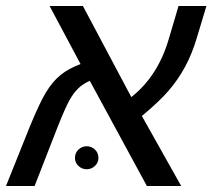

<svg xmlns="http://www.w3.org/2000/svg" viewBox="-62 -619 707 639"><path d="M103 -599.1H213.9L375 -295.9Q463.9 -365.7 500 -490.2L532.2 -599.1H625L592.8 -492.2Q577.1 -439.5 554 -396.7Q530.8 -354 499.8 -317.9Q468.8 -281.7 410.2 -232.9L541 0H426.8L236.8 -350.1Q213.9 -339.8 198.2 -324.7Q182.6 -309.6 169.2 -285.6Q155.8 -261.7 129.9 -196.8L53.2 0H-42L36.1 -194.8Q69.8 -277.3 91.6 -312.7Q113.3 -348.1 139.9 -369.6Q166.5 -391.1 206.1 -405.8ZM187.5 -93.3Q187.5 -110.4 199.2 -121.3Q210.9 -132.3 226.6 -132.3Q242.2 -132.3 253.9 -121.3Q265.6 -110.4 265.6 -93.3Q265.6 -77.6 253.9 -66.7Q242.2 -55.7 226.6 -55.7Q210.9 -55.7 199.2 -66.7Q187.5 -77.6 187.5 -93.3Z"/></svg>

Font: Liberation Mono
Style: Italic
Weight: 400
Italic angle: -12°
Monospace: yes
Designer: Steve Matteson
Foundry: Ascender Corporation
Version: Version 2.1.5